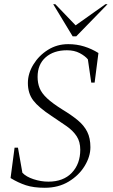

<svg xmlns="http://www.w3.org/2000/svg" viewBox="-20 -879 536 909"><path d="M192 10Q139 10 102.5 -2Q66 -14 30 -36L49 -180H65L86 -61Q104 -42 139 -30.5Q174 -19 209 -19Q280 -19 320 -61Q360 -103 360 -170Q360 -208 343 -234Q326 -260 295.5 -281.5Q265 -303 224 -330Q163 -370 137.5 -403.5Q112 -437 112 -486Q112 -531 138 -573.5Q164 -616 207 -643Q250 -670 303 -670Q343 -670 378.5 -659Q414 -648 446 -628L428 -488H412L396 -598Q383 -614 357.5 -627.5Q332 -641 297 -641Q234 -641 196 -607.5Q158 -574 158 -515Q158 -486 167.5 -462Q177 -438 202.5 -414Q228 -390 276 -360Q319 -334 348.5 -309.5Q378 -285 393 -255Q408 -225 408 -182Q408 -138 381 -93.5Q354 -49 305.5 -19.5Q257 10 192 10ZM324 -707 232 -859H242L338 -759L479 -859H489L341 -707Z"/></svg>

Font: Spectral ExtraLight
Style: Italic
Weight: 275
Italic angle: -10°
Designer: Jean-Baptiste Levee
Foundry: Production Type
Version: Version 2.001